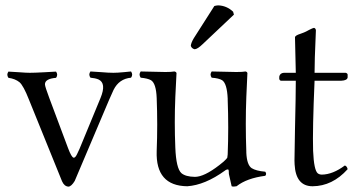

<svg xmlns="http://www.w3.org/2000/svg" viewBox="-20 -678 1321 709"><path d="M314 -391.1Q305.7 -402.8 314 -414.1Q329.6 -413.6 353 -411.6Q380.4 -409.2 398.9 -409.2Q413.6 -409.2 438.5 -411.6Q455.6 -413.6 463.9 -414.1Q472.2 -402.3 463.9 -391.1Q419.9 -387.2 399.4 -346.2Q396 -339.4 382.8 -309.1L255.9 -9.8Q243.7 10.3 232.9 11.2Q217.3 10.3 209 -8.8L86.9 -310.1Q66.4 -362.3 51.8 -374.5Q36.1 -387.2 11.2 -390.6Q2.9 -402.3 11.2 -413.6Q28.3 -413.1 52.5 -411.1Q76.7 -409.2 89.8 -409.2Q106.9 -409.2 142.1 -411.1Q171.4 -413.1 187 -413.6Q195.3 -401.9 187 -390.6Q145.5 -387.2 146 -366.2Q146.5 -357.4 162.1 -315.9L231 -131.8Q244.1 -96.7 252 -95.7Q257.8 -94.7 264.6 -108.9Q268.6 -117.2 273.9 -128.9L351.1 -315.9Q374 -371.1 343.3 -384.8Q331.5 -389.6 314 -391.1Z M771.5 -655.8Q777.8 -657.7 785.6 -658.2Q816.9 -657.2 840.8 -634.8L843.8 -624L728.5 -515.1Q709.5 -496.6 698.7 -496.1Q687.5 -499 684.6 -508.8Q685.5 -520 695.8 -537.1ZM671.4 9.8Q554.2 8.3 558.6 -120.1Q562.5 -217.8 558.6 -315.9Q556.6 -370.1 537.6 -381.8Q525.4 -388.7 499.5 -391.1Q491.2 -402.8 499.5 -414.1Q569.8 -412.1 590.8 -412.1Q613.3 -412.1 623.5 -414.1Q630.4 -413.1 631.8 -408.2Q631.8 -407.2 627.4 -319.8Q623.5 -226.6 627.4 -132.8Q630.4 -56.2 649.9 -38.6Q665.5 -25.4 699.7 -24.9Q733.9 -24.9 790 -68.4Q798.8 -75.2 805.7 -81.1Q818.4 -92.8 819.3 -95.7Q820.3 -100.1 820.8 -107.9Q824.7 -205.6 820.8 -310.1Q820.8 -312.5 820.8 -314Q818.4 -369.6 800.3 -381.8Q788.1 -389.2 761.7 -391.1Q753.4 -402.8 761.7 -414.1Q832 -412.1 852.5 -412.1Q876 -412.1 886.7 -414.1Q892.6 -412.6 893.6 -408.2Q893.6 -407.2 889.6 -319.8Q885.7 -222.2 889.6 -117.7Q889.6 -115.2 889.6 -113.8Q891.6 -69.3 909.2 -57.1Q925.3 -46.9 959.5 -43.9Q965.8 -35.6 959.5 -28.8Q891.1 -20 853.5 9.8Q841.8 12.2 835.4 9.8Q835.4 9.8 825.2 -35.6Q824.7 -42.5 824.7 -46.9Q824.7 -56.2 813 -49.8Q811.5 -48.8 810.5 -47.9Q736.8 5.4 671.4 9.8Z M1028.3 -409.2H1072.3Q1072.3 -426.8 1069.3 -540Q1069.3 -546.9 1089.4 -553.2Q1097.7 -556.2 1102.5 -558.1Q1108.9 -560.5 1121.1 -567.4Q1135.3 -574.7 1139.6 -575.2Q1146 -573.2 1146.5 -565.9Q1146.5 -564 1142.6 -465.8L1141.6 -409.2H1256.3Q1262.7 -407.7 1263.7 -402.8V-392.1Q1262.2 -380.9 1240.2 -379.9H1141.6Q1133.8 -199.7 1136.2 -121.1Q1139.2 -48.8 1153.8 -37.6Q1160.2 -33.2 1168.5 -33.2Q1209 -33.7 1253.4 -66.9Q1260.7 -64.5 1263.2 -55.2Q1263.7 -53.7 1263.7 -53.2Q1207.5 9.3 1134.3 9.8Q1072.3 9.8 1067.9 -70.8Q1067.4 -78.1 1067.4 -85Q1067.4 -111.3 1069.3 -200.7Q1072.3 -327.1 1072.3 -379.9H1016.6Q1012.2 -381.8 1011.2 -386.2V-395Q1013.7 -408.2 1028.3 -409.2Z"/></svg>

Font: Linux Libertine Display O
Style: Regular
Weight: 400
Designer: Philipp H. Poll
Foundry: Philipp H. Poll
Version: Version 5.0.9